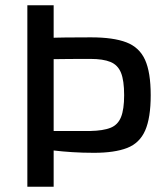

<svg xmlns="http://www.w3.org/2000/svg" viewBox="-20 -710 636 730"><path d="M326 -568Q411 -568 460.5 -549Q510 -530 531.5 -482.5Q553 -435 553 -348Q553 -262 532 -214Q511 -166 463.5 -147.5Q416 -129 337 -129Q294 -129 255 -131.5Q216 -134 183 -138Q150 -142 126.5 -146.5Q103 -151 94 -154L97 -212Q151 -212 209 -212Q267 -212 324 -212Q372 -213 400 -224Q428 -235 440 -264.5Q452 -294 452 -348Q452 -404 440 -433.5Q428 -463 400 -474.5Q372 -486 324 -486Q240 -486 179.5 -485Q119 -484 98 -482L84 -560Q122 -564 156 -565.5Q190 -567 229.5 -567.5Q269 -568 326 -568ZM184 -690V0H84V-690Z"/></svg>

Font: Exo 2 Medium
Style: Regular
Weight: 500
Designer: Natanael Gama
Foundry: Natanael Gama
Version: Version 2.010